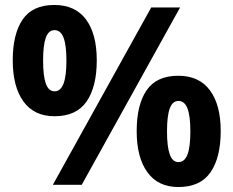

<svg xmlns="http://www.w3.org/2000/svg" viewBox="-20 -744 940 773"><path d="M198.9 -724Q283.1 -724 326.4 -665.5Q369.6 -607 369.6 -501Q369.6 -395 328.7 -335.5Q287.7 -276 199.2 -276Q117.5 -276 74.4 -335.5Q31.3 -395 31.3 -501Q31.3 -607 71.2 -665.5Q111.1 -724 198.9 -724ZM199.5 -622.7Q175.6 -622.7 164.5 -592.5Q153.5 -562.3 153.5 -500.5Q153.5 -438.7 164.5 -407.5Q175.6 -376.4 199.5 -376.4Q224.2 -376.4 235.8 -407.3Q247.4 -438.2 247.4 -500Q247.4 -562.3 235.8 -592.5Q224.2 -622.7 199.5 -622.7ZM705.1 -714 309.1 0H192.8L588.8 -714ZM697.6 -439Q781.7 -439 825.1 -380.5Q868.6 -322 868.6 -216Q868.6 -110 827.6 -50.5Q786.7 9 698.2 9Q616.5 9 573.4 -50.5Q530.3 -110 530.3 -216Q530.3 -322 570.2 -380.5Q610.1 -439 697.6 -439ZM698.5 -337.6Q674.5 -337.6 663.5 -307.5Q652.4 -277.3 652.4 -215Q652.4 -153.2 663.5 -122.3Q674.5 -91.4 698.5 -91.4Q723.1 -91.4 734.8 -121.9Q746.4 -152.4 746.4 -215Q746.4 -277.3 734.8 -307.5Q723.1 -337.6 698.5 -337.6Z"/></svg>

Font: Noto Sans Hebrew
Style: Regular
Weight: 400
Designer: Monotype Design Team
Foundry: Monotype Imaging Inc.
Version: Version 2.003;January 10, 2023;FontCreator 14.0.0.2877 64-bi